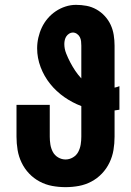

<svg xmlns="http://www.w3.org/2000/svg" viewBox="-20 -763 540 791"><path d="M250 8Q222 8 195 3Q168 -2 143.5 -15Q119 -28 100 -48Q81 -68 69 -93Q57 -118 52.5 -145Q48 -172 48 -200V-331H185V-200Q185 -184 187.5 -168Q190 -152 197.5 -137.5Q205 -123 219.5 -114.5Q234 -106 250 -106Q266 -106 280.5 -114.5Q295 -123 302.5 -137.5Q310 -152 312.5 -168Q315 -184 315 -200V-326Q278 -340 245 -363Q212 -386 187 -417Q162 -448 147.5 -486Q133 -524 133 -564Q133 -586 138 -608Q143 -630 152.5 -650Q162 -670 176.5 -687Q191 -704 209.5 -716.5Q228 -729 249.5 -736Q271 -743 293 -743Q315 -743 336.5 -739Q358 -735 377.5 -724Q397 -713 412 -696.5Q427 -680 436 -660.5Q445 -641 448.5 -619Q452 -597 452 -575V-402Q457 -403 462 -404.5Q467 -406 472 -408V-311Q467 -310 462 -309.5Q457 -309 452 -308V-200Q452 -172 447.5 -145Q443 -118 431 -93Q419 -68 400 -48Q381 -28 356.5 -15Q332 -2 305 3Q278 8 250 8ZM315 -440V-575Q315 -584 314 -593Q313 -602 309 -610Q305 -618 297 -623.5Q289 -629 280 -629Q272 -629 265 -624.5Q258 -620 253.5 -613.5Q249 -607 247 -598.5Q245 -590 245 -582Q245 -562 252.5 -543Q260 -524 269.5 -506Q279 -488 290 -471.5Q301 -455 315 -440Z"/></svg>

Font: Iosevka Term Curly Heavy
Style: Regular
Weight: 900
Designer: Belleve Invis
Foundry: Belleve Invis
Version: Version 32.3.0